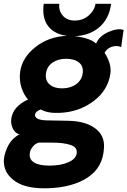

<svg xmlns="http://www.w3.org/2000/svg" viewBox="-54 -749 676 1019"><path d="M456 -518Q473 -558 522 -579.5Q571 -601 602 -590Q593 -525 589 -499Q569 -509 542 -501.5Q515 -494 501 -469Q539 -410 532 -359Q519 -269 441.5 -211.5Q364 -154 263 -150Q198 -147 163 -168Q147 -163 138.5 -153.5Q130 -144 132 -135Q137 -110 202 -110L309 -108Q400 -106 451 -68Q502 -30 498 35Q493 139 412 192.5Q331 246 202 250Q90 254 31 216Q-28 178 -33 118Q-37 81 -15.5 34Q6 -13 49 -36Q26 -42 14 -67Q2 -92 6 -120Q16 -185 95 -221Q73 -244 60 -284Q47 -324 53 -369Q64 -444 134.5 -499.5Q205 -555 302 -559Q235 -567 201.5 -610.5Q168 -654 178 -729H261Q256 -694 278.5 -667Q301 -640 343 -640Q386 -640 416.5 -666.5Q447 -693 453 -729H536Q525 -649 473 -604.5Q421 -560 343 -557Q425 -547 456 -518ZM385 -361Q390 -397 365.5 -417Q341 -437 297 -437Q254 -437 224.5 -416.5Q195 -396 190 -359Q185 -322 209 -301Q233 -280 275 -280Q319 -280 349.5 -301.5Q380 -323 385 -361ZM151 8Q133 13 119.5 30Q106 47 104 65Q100 97 127 113.5Q154 130 208 130Q267 130 308 112.5Q349 95 353 65Q358 33 321 20.5Q284 8 225 8Z"/></svg>

Font: Oakes Grotesk Bold
Style: Italic
Weight: 700
Italic angle: -8°
Designer: Samuel Oakes
Foundry: Samuel Oakes
Version: Version 1.000;PS 001.000;hotconv 1.0.88;makeotf.lib2.5.64775